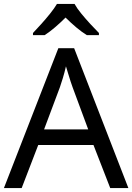

<svg xmlns="http://www.w3.org/2000/svg" viewBox="-20 -964 679 984"><path d="M545 0 459 -221H176L91 0H0L279 -717H360L638 0ZM352 -517Q349 -525 342 -546Q335 -567 328.5 -589.5Q322 -612 318 -624Q311 -593 302 -563.5Q293 -534 287 -517L206 -301H432ZM362 -944Q374 -922 396.5 -894.5Q419 -867 443.5 -840.5Q468 -814 487 -795V-784H425Q399 -800 371 -823.5Q343 -847 316 -874Q289 -847 262 -824Q235 -801 209 -784H149V-795Q168 -815 191.5 -841Q215 -867 237 -894.5Q259 -922 272 -944Z"/></svg>

Font: Noto Sans Gothic
Style: Regular
Weight: 400
Designer: Monotype Design Team
Foundry: Monotype Imaging Inc.
Version: Version 2.001; ttfautohint (v1.8.4.7-5d5b)